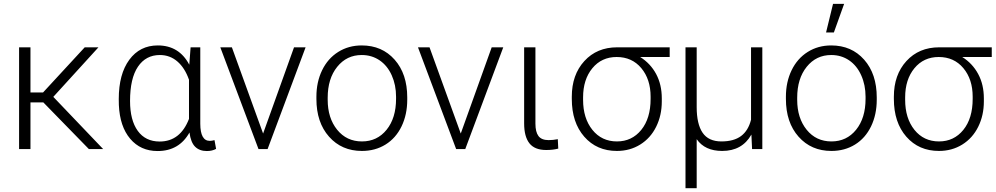

<svg xmlns="http://www.w3.org/2000/svg" viewBox="-20 -774 5173 997"><path d="M205.1 -242.2H138.2V0H79.1V-528.3H138.2V-293.9H203.6L419.9 -528.3H491.2L256.8 -271L515.6 0H441.4Z M1020 -528.3V-130.9Q1020.5 -42.5 1069.3 -42.5Q1079.6 -42.5 1093.8 -46.4L1102.1 -1Q1082 10.3 1054.2 10.3Q1016.1 10.3 993.4 -12Q970.7 -34.2 963.9 -85.9Q910.2 10.3 798.3 10.3Q710 10.3 656 -53.5Q602.1 -117.2 597.2 -229L596.7 -259.8Q596.7 -389.2 651.4 -463.6Q706.1 -538.1 799.3 -538.1Q910.2 -538.1 962.9 -438L969.7 -528.3ZM655.3 -249.5Q655.3 -149.9 695.3 -94.5Q735.4 -39.1 809.1 -39.1Q916 -39.1 961.4 -156.7V-359.9Q939.9 -421.4 901.1 -454.8Q862.3 -488.3 810.1 -488.3Q737.3 -488.3 696.3 -427.7Q655.3 -367.2 655.3 -249.5Z M1346.2 -80.6 1506.8 -528.3H1566.9L1369.6 0H1322.3L1124 -528.3H1184.1Z M1623 -272Q1623 -348.1 1652.6 -409.2Q1682.1 -470.2 1736.1 -504.2Q1790 -538.1 1858.4 -538.1Q1963.9 -538.1 2029.3 -464.1Q2094.7 -390.1 2094.7 -268.1V-255.9Q2094.7 -179.2 2065.2 -117.9Q2035.6 -56.6 1981.9 -23.4Q1928.2 9.8 1859.4 9.8Q1754.4 9.8 1688.7 -64.2Q1623 -138.2 1623 -260.3ZM1681.6 -255.9Q1681.6 -161.1 1730.7 -100.3Q1779.8 -39.6 1859.4 -39.6Q1938.5 -39.6 1987.5 -100.3Q2036.6 -161.1 2036.6 -260.7V-272Q2036.6 -332.5 2014.2 -382.8Q1991.7 -433.1 1951.2 -460.7Q1910.6 -488.3 1858.4 -488.3Q1780.3 -488.3 1731 -427Q1681.6 -365.7 1681.6 -266.6Z M2372.6 -80.6 2533.2 -528.3H2593.3L2396 0H2348.6L2150.4 -528.3H2210.4Z M2760.3 -528.3V-131.8Q2760.3 -88.9 2776.1 -67.6Q2792 -46.4 2829.1 -46.4Q2852.1 -46.4 2876.5 -51.3L2878.9 -2.4Q2852.1 4.9 2816.4 4.9Q2756.3 4.9 2729 -30Q2701.7 -64.9 2701.7 -132.8V-528.3Z M3457.5 -478H3304.2Q3357.4 -444.8 3387 -389.9Q3416.5 -335 3416.5 -263.2V-247.1Q3416.5 -174.8 3387.2 -115.7Q3357.9 -56.6 3304.4 -23.4Q3251 9.8 3183.6 9.8Q3078.6 9.8 3013.9 -64.2Q2949.2 -138.2 2949.2 -260.3V-272Q2949.2 -385.7 3014.4 -457Q3079.6 -528.3 3184.6 -528.3H3457.5ZM3007.8 -255.9Q3007.8 -159.7 3056.2 -99.6Q3104.5 -39.6 3183.6 -39.6Q3261.2 -39.6 3309.8 -99.4Q3358.4 -159.2 3358.4 -260.7V-272Q3358.4 -362.3 3310.1 -420.2Q3261.7 -478 3182.1 -478Q3104 -478 3055.9 -419.7Q3007.8 -361.3 3007.8 -268.1Z M3597.7 -528.3V-217.8Q3597.7 -129.9 3628.4 -84.7Q3659.2 -39.6 3726.1 -39.6Q3790.5 -39.6 3828.1 -67.6Q3865.7 -95.7 3879.9 -152.3V-528.3H3938.5V0H3885.3L3881.8 -75.2Q3834 9.8 3730 9.8Q3640.1 9.8 3597.7 -51.3V203.1H3539.6V-528.3Z M4061 -272Q4061 -348.1 4090.6 -409.2Q4120.1 -470.2 4174.1 -504.2Q4228 -538.1 4296.4 -538.1Q4401.9 -538.1 4467.3 -464.1Q4532.7 -390.1 4532.7 -268.1V-255.9Q4532.7 -179.2 4503.2 -117.9Q4473.6 -56.6 4419.9 -23.4Q4366.2 9.8 4297.4 9.8Q4192.4 9.8 4126.7 -64.2Q4061 -138.2 4061 -260.3ZM4119.6 -255.9Q4119.6 -161.1 4168.7 -100.3Q4217.8 -39.6 4297.4 -39.6Q4376.5 -39.6 4425.5 -100.3Q4474.6 -161.1 4474.6 -260.7V-272Q4474.6 -332.5 4452.1 -382.8Q4429.7 -433.1 4389.2 -460.7Q4348.6 -488.3 4296.4 -488.3Q4218.3 -488.3 4168.9 -427Q4119.6 -365.7 4119.6 -266.6ZM4305.7 -753.9H4363.3L4310.1 -605.5H4269.5Z M5129.9 -478H4976.6Q5029.8 -444.8 5059.3 -389.9Q5088.9 -335 5088.9 -263.2V-247.1Q5088.9 -174.8 5059.6 -115.7Q5030.3 -56.6 4976.8 -23.4Q4923.3 9.8 4856 9.8Q4751 9.8 4686.3 -64.2Q4621.6 -138.2 4621.6 -260.3V-272Q4621.6 -385.7 4686.8 -457Q4752 -528.3 4856.9 -528.3H5129.9ZM4680.2 -255.9Q4680.2 -159.7 4728.5 -99.6Q4776.9 -39.6 4856 -39.6Q4933.6 -39.6 4982.2 -99.4Q5030.8 -159.2 5030.8 -260.7V-272Q5030.8 -362.3 4982.4 -420.2Q4934.1 -478 4854.5 -478Q4776.4 -478 4728.3 -419.7Q4680.2 -361.3 4680.2 -268.1Z"/></svg>

Font: Roboto-Light
Style: Regular
Weight: 300
Designer: Google
Version: Version 2.137; 2017